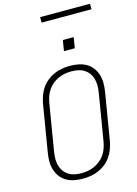

<svg xmlns="http://www.w3.org/2000/svg" viewBox="-159 -1192 918 1283"><g transform="rotate(-15 300.0 -550.5)"><path d="M250 8Q220 8 191 2.5Q162 -3 137.5 -17Q113 -31 96 -53.5Q79 -76 70.5 -103.5Q62 -131 62 -160.5Q62 -190 67 -220L121 -546Q126 -573 135.5 -599.5Q145 -626 161.5 -650Q178 -674 201 -692.5Q224 -711 250.5 -722.5Q277 -734 304.5 -738.5Q332 -743 359 -743Q389 -743 418 -737.5Q447 -732 471.5 -718Q496 -704 513 -681.5Q530 -659 538.5 -631.5Q547 -604 547 -574.5Q547 -545 542 -515L488 -189Q483 -162 473.5 -135.5Q464 -109 447.5 -85Q431 -61 408 -42.5Q385 -24 358.5 -12.5Q332 -1 304.5 3.5Q277 8 250 8ZM250 -30Q273 -30 295.5 -34Q318 -38 340 -48Q362 -58 381 -73.5Q400 -89 413.5 -109Q427 -129 434.5 -151Q442 -173 446 -195L500 -521Q504 -545 504 -568.5Q504 -592 498 -614Q492 -636 479 -654Q466 -672 447 -684Q428 -696 405 -700.5Q382 -705 359 -705Q336 -705 313.5 -701Q291 -697 269 -687Q247 -677 228 -661.5Q209 -646 195.5 -626Q182 -606 174.5 -584Q167 -562 163 -540L109 -214Q105 -190 105 -166.5Q105 -143 111 -121Q117 -99 130 -81Q143 -63 162 -51Q181 -39 204 -34.5Q227 -30 250 -30ZM347 -848 359 -922H434L422 -848ZM252 -1071V-1109H597V-1071Z"/></g></svg>

Font: Iosevka SS04 XLt Ex
Style: Italic
Weight: 200
Width: 7
Italic angle: -9°
Monospace: yes
Designer: Belleve Invis
Foundry: Belleve Invis
Version: Version 19.0.0; ttfautohint (v1.8.4)